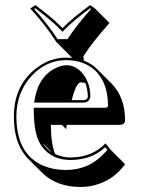

<svg xmlns="http://www.w3.org/2000/svg" viewBox="-20 -664 549 750"><path d="M199.2 -501Q160.6 -563 98.1 -630.9L118.2 -644Q182.1 -596.2 213.4 -564.9Q219.2 -559.1 224.1 -554.2Q262.7 -593.8 332 -644L351.1 -630.9L407.7 -574.2Q340.3 -498.5 305.7 -444.3L307.6 -427.2Q337.9 -415.5 359.4 -394L416 -337.4Q468.3 -284.2 468.8 -193.4Q466.8 -177.2 450.7 -176.3H240.7Q238.8 -165 238.3 -159.7L221.7 -176.3H178.7Q179.2 -99.6 195.8 -62Q224.1 -49.3 254.9 -48.8Q341.3 -49.8 392.1 -104L412.1 -79.1L468.8 -22.5Q416 49.8 327.6 64Q310.5 66.4 294.4 66.4Q200.7 65.9 145 11.2L88.4 -45.4Q83 -51.3 79.1 -56.2Q34.2 -110.8 34.2 -209Q34.2 -328.1 119.1 -395.5Q174.8 -439 238.8 -439Q251 -439 262.2 -438L255.4 -444.3ZM313.5 -339.4Q303.7 -342.3 295.4 -342.3Q276.9 -340.3 260.3 -272.9H309.1Q322.3 -274.9 323.2 -287.1Q322.3 -315.9 313.5 -339.4ZM183.1 -68.8 146 -106Q153.8 -94.2 162.6 -85.4Q172.4 -75.7 183.1 -68.8ZM391.1 -88.9Q337.4 -39.1 254.9 -39.1Q181.6 -39.1 142.1 -93.8Q139.2 -97.7 137.7 -100.6Q112.3 -142.6 111.8 -232.9V-243.2H394Q401.4 -245.1 401.9 -250Q401.9 -352.1 338.4 -399.4Q297.9 -428.7 238.8 -429.2Q161.6 -429.2 104 -368.2Q44.4 -304.2 43.9 -209Q44.4 -113.8 86.9 -62.5Q139.6 -0.5 237.8 0Q328.6 0 390.6 -68.8Q395.5 -74.2 399.4 -78.6ZM113.3 -263.2 115.2 -274.4Q130.9 -369.6 203.6 -400.9Q223.1 -409.2 238.8 -409.2Q282.2 -409.2 311 -365.7Q332.5 -332 333 -287.1Q329.6 -265.6 309.1 -263.2ZM204.6 -511.2H243.7Q277.3 -563 335.9 -629.4L332 -631.8Q267.6 -584 231 -546.9L224.1 -539.6L216.8 -547.4Q181.2 -584.5 117.7 -631.8L113.3 -628.9Q168.9 -566.9 204.6 -511.2Z"/></svg>

Font: Linux Biolinum Shadow O
Style: Regular
Weight: 400
Designer: Philipp H. Poll
Foundry: Philipp H. Poll
Version: Version 1.0.4